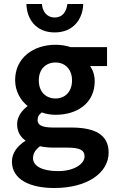

<svg xmlns="http://www.w3.org/2000/svg" viewBox="-20 -728 580 965"><path d="M181 7C200 11 223 14 250 14H319C378 14 405 25 405 58C405 95 354 132 272 132C191 132 146 106 146 67C146 46 155 27 181 7ZM253 217C420 217 526 140 526 39C526 -50 459 -87 338 -87H248C186 -87 169 -102 169 -124C169 -142 175 -151 190 -163C211 -155 237 -151 259 -151C369 -151 456 -210 456 -320C456 -350 447 -376 433 -396H518V-491H335C315 -498 288 -503 259 -503C150 -503 56 -439 56 -325C56 -268 85 -222 119 -195C92 -175 66 -143 66 -104C66 -65 84 -38 109 -21C66 6 40 42 40 84C40 175 132 217 253 217ZM175 -324C175 -382 212 -414 259 -414C306 -414 342 -381 342 -324C342 -265 305 -233 259 -233C212 -233 175 -265 175 -324ZM398 -703V-708H319L318 -704C313 -669 294 -640 255 -640C216 -640 195 -669 191 -704V-708H113V-703C116 -635 158 -565 255 -565C351 -565 395 -635 398 -703Z"/></svg>

Font: Falling Sky
Style: Med
Weight: 500
Designer: Paul D. Hunt
Foundry: Adobe Systems Incorporated
Version: Version 1.02